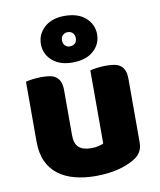

<svg xmlns="http://www.w3.org/2000/svg" viewBox="-86 -821 753 905"><g transform="rotate(-10 291.0 -368.5)"><path d="M52 -479Q62 -482 83.5 -485Q105 -488 128 -488Q150 -488 167.5 -485Q185 -482 197 -473Q209 -464 215.5 -448.5Q222 -433 222 -408V-193Q222 -152 242 -134.5Q262 -117 300 -117Q323 -117 337.5 -121Q352 -125 360 -129V-479Q370 -482 391.5 -485Q413 -488 436 -488Q458 -488 475.5 -485Q493 -482 505 -473Q517 -464 523.5 -448.5Q530 -433 530 -408V-104Q530 -54 488 -29Q453 -7 404.5 4.5Q356 16 299 16Q245 16 199.5 4Q154 -8 121 -33Q88 -58 70 -97.5Q52 -137 52 -193ZM152 -641Q152 -688 187.5 -720.5Q223 -753 284 -753Q349 -753 385 -720.5Q421 -688 421 -641Q421 -594 385 -562Q349 -530 284 -530Q223 -530 187.5 -562Q152 -594 152 -641ZM253 -641Q253 -625 262.5 -616Q272 -607 285 -607Q300 -607 309.5 -616Q319 -625 319 -641Q319 -657 309.5 -666Q300 -675 285 -675Q272 -675 262.5 -666Q253 -657 253 -641Z"/></g></svg>

Font: Baloo Tamma
Style: Regular
Weight: 400
Designer: Divya Kowshik and Ek Type
Foundry: Ek Type
Version: Version 1.443;PS 1.000;hotconv 16.6.51;makeotf.lib2.5.65220;